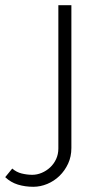

<svg xmlns="http://www.w3.org/2000/svg" viewBox="-146 -540 373 737"><path d="M-18 177Q-50 177 -77.5 168.5Q-105 160 -126 140L-99 107Q-83 121 -62.5 126Q-42 131 -22 131Q-4 131 14 123.5Q32 116 46.5 102.5Q61 89 69.5 70.5Q78 52 78 30V-520H128V28Q128 61 115.5 88Q103 115 82.5 135Q62 155 35.5 166Q9 177 -18 177Z"/></svg>

Font: Oxford Sans
Style: Regular
Weight: 300
Designer: Matt McInerney, Pablo Impallari, Rodrigo Fuenzalida
Foundry: Matt McInerney, Pablo Impallari, Rodrigo Fuenzalida
Version: Version 3.000g; ttfautohint (v1.5) -l 8 -r 28 -G 28 -x 14 -D